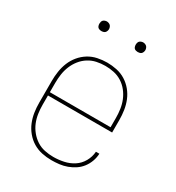

<svg xmlns="http://www.w3.org/2000/svg" viewBox="-170 -802 840 915"><g transform="rotate(30 250.0 -344.5)"><path d="M251 8Q224 8 198 2.5Q172 -3 149.5 -16.5Q127 -30 109.5 -51Q92 -72 82 -96.5Q72 -121 68 -147Q64 -173 64 -200V-320Q64 -346 68 -372.5Q72 -399 82 -423.5Q92 -448 109 -468.5Q126 -489 148.5 -503Q171 -517 197.5 -522.5Q224 -528 250 -528Q276 -528 302.5 -522.5Q329 -517 351.5 -503Q374 -489 391 -468.5Q408 -448 418 -423.5Q428 -399 432 -372.5Q436 -346 436 -320V-251H83V-200Q83 -176 86.5 -152Q90 -128 99 -106Q108 -84 123.5 -65Q139 -46 159 -33Q179 -20 203 -15Q227 -10 251 -10Q279 -10 307.5 -16Q336 -22 360 -37.5Q384 -53 398.5 -78.5Q413 -104 415 -133H434Q433 -111 425.5 -90.5Q418 -70 405 -53Q392 -36 374 -24Q356 -12 335.5 -4.5Q315 3 293.5 5.5Q272 8 251 8ZM83 -269H417V-320Q417 -344 413.5 -368Q410 -392 401 -414Q392 -436 377 -455Q362 -474 341.5 -487Q321 -500 297.5 -505Q274 -510 250 -510Q226 -510 202.5 -505Q179 -500 158.5 -487Q138 -474 123 -455Q108 -436 99 -414Q90 -392 86.5 -368Q83 -344 83 -320ZM350 -644Q345 -644 339.5 -645.5Q334 -647 330.5 -650.5Q327 -654 325.5 -659.5Q324 -665 324 -670Q324 -675 325.5 -680.5Q327 -686 330.5 -689.5Q334 -693 339.5 -695Q345 -697 350 -697Q355 -697 360.5 -695Q366 -693 369.5 -689.5Q373 -686 375 -680.5Q377 -675 377 -670Q377 -665 375 -659.5Q373 -654 369.5 -650.5Q366 -647 360.5 -645.5Q355 -644 350 -644ZM150 -644Q145 -644 139.5 -645.5Q134 -647 130.5 -650.5Q127 -654 125.5 -659.5Q124 -665 124 -670Q124 -675 125.5 -680.5Q127 -686 130.5 -689.5Q134 -693 139.5 -695Q145 -697 150 -697Q155 -697 160.5 -695Q166 -693 169.5 -689.5Q173 -686 175 -680.5Q177 -675 177 -670Q177 -665 175 -659.5Q173 -654 169.5 -650.5Q166 -647 160.5 -645.5Q155 -644 150 -644Z"/></g></svg>

Font: Zed Mono Thin
Style: Regular
Weight: 100
Monospace: yes
Designer: Belleve Invis
Foundry: Belleve Invis
Version: Version 1.0.0; ttfautohint (v1.8.4)